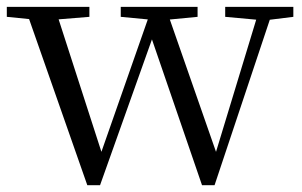

<svg xmlns="http://www.w3.org/2000/svg" viewBox="-25 -536 883 561"><path d="M230.1 5.2 47.5 -516H134.5L280.1 -65.2L261.4 -65L267 -80.1L419.7 -516H458.3L615.7 -65H597.9L601.9 -78.3L735 -516H775.9L601.9 5.2H565.3L407.2 -455.2H432L425.6 -439.5L267.3 5.2ZM-5.1 -486.8V-516H236.2V-486.8L117.2 -477.1H91.5ZM327.8 -486.8V-516H552.3V-486.8L451.4 -477.1H429.7ZM633 -486.8V-516H832.1V-486.8L753.8 -477.1H739.2Z"/></svg>

Font: Early Summer Mincho VF
Style: Regular
Weight: 250
Designer: GuiWonder
Version: Version 1.002